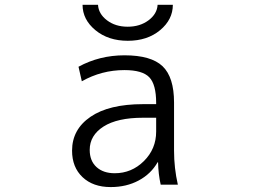

<svg xmlns="http://www.w3.org/2000/svg" viewBox="-20 -757 1040 787"><path d="M318.4 -737.3H381.8Q383.8 -700.2 418.5 -673.8Q453.1 -647.5 503.4 -647.5Q553.7 -647.5 588.9 -673.8Q624 -700.2 626 -737.3H688.5Q688.5 -676.8 636.2 -633.3Q584 -589.8 503.9 -589.8Q423.8 -589.8 371.1 -633.3Q318.4 -676.8 318.4 -737.3ZM490.2 -530.3Q599.6 -530.3 646.5 -485.4Q693.4 -440.4 693.4 -336.9V-139.6Q693.4 -68.4 709 0H638.7Q628.9 -43.9 627.9 -91.8H626Q598.6 -43.9 548.3 -17.1Q498 9.8 433.6 9.8Q361.3 9.8 318.4 -30.8Q275.4 -71.3 275.4 -139.6Q275.4 -226.6 351.1 -278.3Q426.8 -330.1 566.4 -330.1H620.1V-335Q620.1 -411.1 591.8 -440.4Q563.5 -469.7 490.2 -469.7Q396.5 -469.7 315.4 -423.8L301.8 -483.4Q387.7 -530.3 490.2 -530.3ZM347.7 -142.6Q347.7 -97.7 375.5 -72.3Q403.3 -46.9 450.2 -46.9Q519.5 -46.9 569.8 -96.7Q620.1 -146.5 620.1 -217.8V-274.4H566.4Q460.9 -274.4 404.3 -238.3Q347.7 -202.1 347.7 -142.6Z"/></svg>

Font: GenEi Gothic M SemiLight
Style: Regular
Weight: 350
Designer: o_tamon (Modified); [Source Han Sans]
Ryoko NISHIZUKA  (kana & ideographs); Paul D. Hunt (Latin, Greek & Cyrillic); Wenl
Version: Version 1.1a;Original Version 1.004